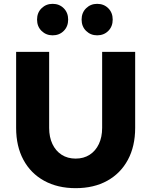

<svg xmlns="http://www.w3.org/2000/svg" viewBox="-20 -970 788 1000"><path d="M374 10Q280 10 210 -28.5Q140 -67 102 -137.5Q64 -208 64 -304V-700H236V-304Q236 -256 253 -220Q270 -184 301 -164Q332 -144 374 -144Q416 -144 447 -164Q478 -184 495 -220Q512 -256 512 -304V-700H684V-304Q684 -208 646 -137.5Q608 -67 538.5 -28.5Q469 10 374 10ZM254 -786Q220 -786 196.5 -809Q173 -832 173 -868Q173 -904 196.5 -927Q220 -950 254 -950Q289 -950 312 -927Q335 -904 335 -868Q335 -832 312 -809Q289 -786 254 -786ZM486 -786Q452 -786 428.5 -809Q405 -832 405 -868Q405 -904 428.5 -927Q452 -950 486 -950Q521 -950 544 -927Q567 -904 567 -868Q567 -832 544 -809Q521 -786 486 -786Z"/></svg>

Font: Red Hat Text VF
Style: Regular
Weight: 300
Designer: Pentagram, MCKL
Foundry: Pentagram, MCKL
Version: Version 1.023